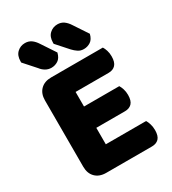

<svg xmlns="http://www.w3.org/2000/svg" viewBox="-202 -951 952 1061"><g transform="rotate(-30 274.0 -420.0)"><path d="M158 3Q115 3 90 -22Q65 -47 65 -90V-513Q65 -556 90 -581Q115 -606 158 -606H488Q495 -595 500.5 -578Q506 -561 506 -540Q506 -503 490 -486Q474 -469 446 -469H235V-376H460Q467 -365 472.5 -348Q478 -331 478 -310Q478 -273 462 -256.5Q446 -240 418 -240H235V-135H492Q499 -124 504.5 -106Q510 -88 510 -67Q510 -30 494 -13.5Q478 3 450 3ZM56 -760V-767Q56 -804 77 -823.5Q98 -843 127 -843Q150 -843 167 -831Q184 -819 198 -797L257 -708Q249 -676 229.5 -663.5Q210 -651 187 -651Q167 -651 150 -661Q133 -671 122 -686ZM263 -760V-767Q263 -804 284 -823.5Q305 -843 334 -843Q357 -843 374 -831Q391 -819 405 -797L464 -708Q456 -676 436.5 -663.5Q417 -651 394 -651Q373 -651 357.5 -661.5Q342 -672 329 -686Z"/></g></svg>

Font: Baloo Bhai 2 ExtraBold
Style: Regular
Weight: 800
Designer: Supriya Tembe, Noopur Datye and Ek Type
Foundry: Ek Type
Version: Version 1.640;PS 1.000;hotconv 16.6.51;makeotf.lib2.5.65220;